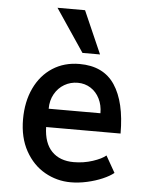

<svg xmlns="http://www.w3.org/2000/svg" viewBox="-57 -864 713 920"><g transform="rotate(5 300.0 -404.0)"><path d="M64 -272Q64 -356.5 94.8 -421.5Q125.5 -486.5 181.5 -522.8Q237.5 -559 311 -559Q426.5 -559 481 -477Q535.5 -395 535.5 -244H177.5Q179.5 -167 218 -127.5Q256.5 -88 323.5 -88Q371 -88 414.5 -102.2Q458 -116.5 477.5 -133.5L523 -53.5Q503.5 -37.5 470 -23Q436.5 -8.5 396.2 0.5Q356 9.5 317.5 9.5Q251 9.5 193 -23.2Q135 -56 99.5 -119.8Q64 -183.5 64 -272ZM310.5 -468.5Q275.5 -468.5 246.2 -451.5Q217 -434.5 199.5 -403.5Q182 -372.5 182 -332.5H431Q431 -371.5 415.5 -402.5Q400 -433.5 372.5 -451Q345 -468.5 310.5 -468.5ZM182 -818H314.5L404.5 -613H320Z"/></g></svg>

Font: JuliaMono SemiBold
Style: Regular
Weight: 600
Monospace: yes
Designer: cormullion
Foundry: corm
Version: Version 0.055; ttfautohint (v1.8.4)